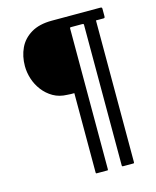

<svg xmlns="http://www.w3.org/2000/svg" viewBox="-113 -751 738 909"><g transform="rotate(-15 256.0 -296.5)"><path d="M243 -314Q234 -314 226 -314Q218 -314 209 -315Q170 -316 140.5 -333Q111 -350 90.5 -377Q70 -404 60 -435.5Q50 -467 50 -498Q50 -546 68.5 -585.5Q87 -625 127 -649Q167 -673 229 -673Q289 -673 348 -673Q407 -673 466 -673Q471 -673 473 -671.5Q475 -670 475 -665V-630Q475 -624 473.5 -622Q472 -620 468 -620Q459 -620 449.5 -620Q440 -620 431 -620Q431 -544 431 -455Q431 -366 431 -273.5Q431 -181 431 -92.5Q431 -4 431 73Q431 78 430 79Q429 80 425 80H379Q374 80 372.5 79Q371 78 371 73Q371 -3 371 -91.5Q371 -180 371 -271.5Q371 -363 371 -451.5Q371 -540 371 -616Q371 -619 365 -620Q352 -620 337 -620Q322 -620 308 -620Q303 -620 303 -615V73Q303 78 302.5 79Q302 80 298 80H248Q245 80 244 79Q243 78 243 73Z"/></g></svg>

Font: Glory
Style: Regular
Weight: 400
Designer: Robert Leuschke
Foundry: Robert Leuschke
Version: Version 1.011